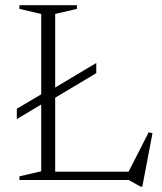

<svg xmlns="http://www.w3.org/2000/svg" viewBox="-20 -690 622 736"><path d="M525.5 25.5H519L473.5 0H54.5V-14L138 -33.5V-289.5L44.5 -233.5V-273L138 -328.5V-636.5L54.5 -656V-670H275V-656L191.5 -636.5V-354.5L349 -448.5V-409.5L191.5 -315.5V-32H473L550 -183L564.5 -179Z"/></svg>

Font: Newsreader Text Light
Style: Regular
Weight: 300
Designer: Hugues Gentile
Foundry: Production Type
Version: Version 1.001